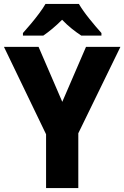

<svg xmlns="http://www.w3.org/2000/svg" viewBox="-20 -951 629 971"><path d="M295 -436 415 -714H589L376 -277V0H213V-272L0 -714H175ZM379 -931Q399 -897 432 -856Q465 -815 493 -784V-771H391Q368 -786 343 -806Q318 -826 294 -851Q269 -826 245 -806Q221 -786 199 -771H96V-784Q113 -803 135 -829Q157 -855 177.5 -882.5Q198 -910 210 -931Z"/></svg>

Font: Noto Sans Kannada SemiCondensed ExtraBold
Style: Regular
Weight: 800
Width: 4
Designer: Jelle Bosma - Monotype Design Team
Foundry: Monotype Imaging Inc.
Version: Version 2.005; ttfautohint (v1.8.4.7-5d5b)